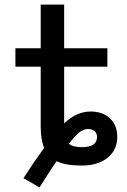

<svg xmlns="http://www.w3.org/2000/svg" viewBox="-20 -710 552 835"><path d="M280 -85Q296 -70 337 -70Q402 -70 402 -115Q402 -130 391.5 -139.5Q381 -149 364 -149Q346 -149 328 -136.5Q310 -124 280 -85ZM259 -173Q312 -225 374 -225Q427 -225 458.5 -195Q490 -165 490 -115Q490 -58 448 -24Q406 10 334 10Q265 10 226 -9Q195 36 152 105L82 65Q124 -1 172 -67Q157 -103 157 -160V-420H47V-500H157V-690H259V-500H447V-420H259V-180Z"/></svg>

Font: M PLUS 1p Medium
Style: Regular
Weight: 500
Version: Version 1.062